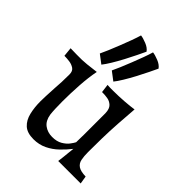

<svg xmlns="http://www.w3.org/2000/svg" viewBox="-219 -865 985 985"><g transform="rotate(45 273.0 -372.5)"><path d="M203 11Q157 11 133 -11Q109 -33 100 -70.5Q91 -108 91 -152Q91 -167 92 -191.5Q93 -216 95 -251Q97 -274 98 -299.5Q99 -325 99 -355Q99 -379 84 -389Q69 -399 50 -401.5Q31 -404 18 -404H13L8 -454L54 -453Q93 -452 126 -455.5Q159 -459 189 -463Q179 -413 175 -350.5Q171 -288 171 -230Q171 -205 172 -179.5Q173 -154 175 -139Q181 -101 205 -83Q229 -65 263 -65Q296 -65 318 -78Q340 -91 352 -107Q364 -123 369 -133Q370 -160 370 -190V-345Q369 -376 354.5 -389.5Q340 -403 321.5 -406Q303 -409 288 -409H281L275 -455Q284 -454 295 -454Q306 -454 317 -454Q356 -454 396.5 -457Q437 -460 462 -464L454 -355Q450 -294 449 -241Q448 -188 448 -141Q448 -110 452.5 -88.5Q457 -67 474 -55.5Q491 -44 528 -43L535 0H372Q374 -12 376 -32Q378 -52 380 -71Q382 -90 383 -99Q362 -72 335.5 -46.5Q309 -21 276 -5Q243 11 203 11ZM179 -506 133 -541Q141 -557 152.5 -584.5Q164 -612 176.5 -643.5Q189 -675 200 -705Q211 -735 217 -756Q234 -754 259 -744Q284 -734 296 -717Q288 -700 274 -671Q260 -642 243 -610Q226 -578 209 -550Q192 -522 179 -506ZM284 -488 238 -523Q246 -539 257.5 -566.5Q269 -594 281.5 -625.5Q294 -657 305 -687Q316 -717 322 -738Q339 -736 364 -726Q389 -716 401 -699Q393 -682 379 -653Q365 -624 348 -592Q331 -560 314 -532Q297 -504 284 -488Z"/></g></svg>

Font: Maname
Style: Regular
Weight: 400
Designer: Pathum Egodawatta
Foundry: mooniak
Version: Version 1.000; ttfautohint (v1.8.4.7-5d5b)